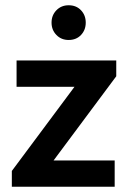

<svg xmlns="http://www.w3.org/2000/svg" viewBox="-20 -710 491 730"><path d="M25 -60 293 -420H422L154 -60ZM25 0V-60L125 -100H416V0ZM43 -380V-480H422V-420L322 -380ZM241 -558Q213 -558 194.5 -577Q176 -596 176 -624Q176 -652 194.5 -671Q213 -690 241 -690Q270 -690 288 -671Q306 -652 306 -624Q306 -596 288 -577Q270 -558 241 -558Z"/></svg>

Font: Outfit Thin Medium
Style: Regular
Weight: 500
Version: Version 1.100;gftools[0.9.27]